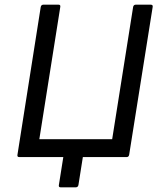

<svg xmlns="http://www.w3.org/2000/svg" viewBox="-20 -675 687 825"><path d="M241 130Q231 130 233 120L252 0H63Q53 0 55 -10L155 -645Q157 -655 167 -655H231Q241 -655 239 -645L149 -77H462L552 -645Q554 -655 564 -655H627Q638 -655 636 -645L535 -10Q533 0 524 0H336L317 120Q315 130 305 130Z"/></svg>

Font: Sofia Sans Hairline
Style: Italic
Weight: 1
Italic angle: -9°
Designer: Botio Nikoltchev, Ani Petrova
Foundry: lettersoup
Version: Version 4.102